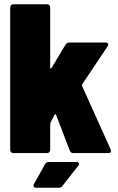

<svg xmlns="http://www.w3.org/2000/svg" viewBox="-20 -720 557 903"><path d="M43 0H201C210 0 216 -6 216 -15V-137C216 -139 217 -141 218 -144L236 -179C238 -184 242 -184 244 -179L308 -12C311 -4 317 0 325 0H489C500 0 505 -7 500 -18L366 -316C365 -319 365 -322 367 -324L486 -502C493 -513 488 -520 476 -520H306C298 -520 292 -517 288 -510L223 -401C220 -396 216 -397 216 -403V-685C216 -694 210 -700 201 -700H43C34 -700 28 -694 28 -685V-15C28 -6 34 0 43 0ZM151 163H256C264 163 269 161 274 154L348 60C356 50 351 42 339 42H210C202 42 196 44 192 52L140 145C134 156 139 163 151 163Z"/></svg>

Font: Barlow Semi Condensed Black
Style: Regular
Weight: 900
Width: 4
Designer: Jeremy Tribby
Foundry: Tribby Type
Version: Version 1.408;PS 001.408;hotconv 1.0.88;makeotf.lib2.5.64775